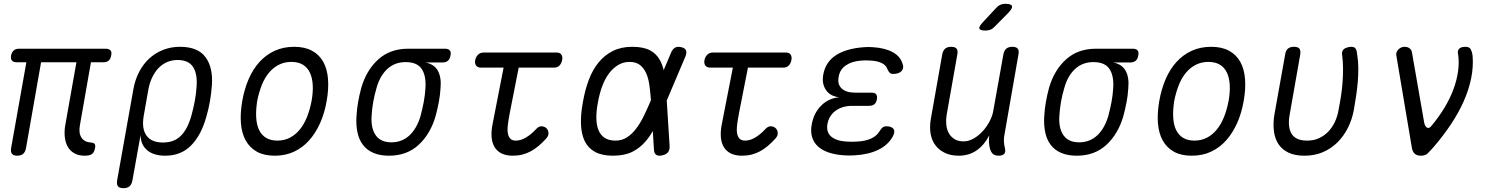

<svg xmlns="http://www.w3.org/2000/svg" viewBox="-20 -805 7840 1005"><path d="M423 10Q391 10 368.5 -3Q346 -16 334 -38Q322 -60 319 -89.5Q316 -119 322 -152L380 -479H195L116 -29Q112 -9 101 0.5Q90 10 70 10Q51 10 43 0.5Q35 -9 38 -29L118 -479H68Q50 -479 42.5 -488Q35 -497 38 -515Q42 -532 52 -541Q62 -550 80 -550H533Q551 -550 558.5 -541Q566 -532 562 -515Q559 -497 549 -488Q539 -479 521 -479H456L398 -148Q391 -108 406.5 -84.5Q422 -61 456 -59Q470 -58 475 -52Q480 -46 478 -33Q474 -8 462 1Q450 10 423 10Z M626 180Q606 180 598 170.5Q590 161 593 140L678 -337Q687 -388 708.5 -429Q730 -470 761.5 -499Q793 -528 834 -544Q875 -560 922 -560Q1016 -560 1056 -505.5Q1096 -451 1089 -357Q1086 -317 1079 -275.5Q1072 -234 1060 -194Q1034 -99 981 -44.5Q928 10 845 10Q784 10 750 -19Q716 -48 716 -99L673 140Q669 161 657.5 170.5Q646 180 626 180ZM833 -59Q892 -59 927 -94.5Q962 -130 981 -197Q992 -236 999.5 -275.5Q1007 -315 1009 -353Q1014 -418 990.5 -454.5Q967 -491 909 -491Q880 -491 854.5 -480Q829 -469 809.5 -448.5Q790 -428 776 -398.5Q762 -369 756 -333L732 -197Q721 -131 747 -95Q773 -59 833 -59Z M1418 10Q1362 10 1324.5 -11Q1287 -32 1266 -70Q1245 -108 1241 -160.5Q1237 -213 1248 -276Q1259 -339 1281.5 -391Q1304 -443 1338 -480.5Q1372 -518 1417.5 -539Q1463 -560 1520 -560Q1576 -560 1614 -539Q1652 -518 1672.5 -480.5Q1693 -443 1697 -391Q1701 -339 1690 -277Q1679 -213 1655.5 -160.5Q1632 -108 1598 -70Q1564 -32 1519 -11Q1474 10 1418 10ZM1432 -69Q1468 -69 1497 -84Q1526 -99 1548.5 -126Q1571 -153 1586.5 -191.5Q1602 -230 1611 -277Q1619 -322 1617 -359.5Q1615 -397 1602.5 -424Q1590 -451 1566 -466Q1542 -481 1505 -481Q1469 -481 1439.5 -466Q1410 -451 1387.5 -424Q1365 -397 1350 -359Q1335 -321 1326 -275Q1319 -229 1321 -191Q1323 -153 1335.5 -126Q1348 -99 1372 -84Q1396 -69 1432 -69Z M2296 -478H2207Q2253 -469 2272 -434.5Q2291 -400 2286 -345Q2284 -308 2277 -271Q2270 -234 2260 -197Q2233 -104 2171.5 -47Q2110 10 2016 10Q1969 10 1935 -4.5Q1901 -19 1880 -46.5Q1859 -74 1851 -112.5Q1843 -151 1846 -197Q1848 -234 1854.5 -271Q1861 -308 1871 -345Q1898 -438 1960 -494Q2022 -550 2116 -550H2309Q2327 -550 2334.5 -541Q2342 -532 2338 -514Q2335 -496 2324.5 -487Q2314 -478 2296 -478ZM2029 -60Q2057 -60 2081 -69.5Q2105 -79 2124 -97Q2143 -115 2157.5 -140.5Q2172 -166 2181 -197Q2191 -234 2198 -271Q2205 -308 2207 -345Q2211 -409 2187 -444.5Q2163 -480 2103 -480Q2047 -480 2008 -444.5Q1969 -409 1951 -345Q1940 -308 1933.5 -271Q1927 -234 1925 -197Q1921 -133 1947 -96.5Q1973 -60 2029 -60Z M2894 -530Q2911 -530 2918.5 -519Q2926 -508 2922.5 -490.5Q2919 -473 2908.5 -462Q2898 -451 2880 -451H2695L2649 -217Q2641 -176 2638 -148.5Q2635 -121 2639 -103.5Q2643 -86 2653 -77.5Q2663 -69 2680 -69Q2707 -69 2734.5 -86Q2762 -103 2785 -128Q2799 -144 2813.5 -144Q2828 -144 2839 -135Q2850 -125 2851 -109.5Q2852 -94 2839 -80Q2819 -58 2799.5 -41.5Q2780 -25 2759 -13.5Q2738 -2 2714.5 4Q2691 10 2664 10Q2629 10 2605 -2Q2581 -14 2568 -36.5Q2555 -59 2553 -90Q2551 -121 2559 -159L2616 -451H2498Q2480 -451 2472 -462Q2464 -473 2467.5 -490.5Q2471 -508 2482.5 -519Q2494 -530 2511 -530Z M3485 -40Q3486 -20 3476.5 -8Q3467 4 3447 8Q3426 13 3415 5.5Q3404 -2 3403 -22L3397 -119Q3380 -89 3360 -66Q3330 -30 3289 -10Q3248 10 3188 10Q3131 10 3094.5 -10Q3058 -30 3040.5 -66.5Q3023 -103 3021 -154.5Q3019 -206 3031 -270Q3042 -334 3062 -387Q3082 -440 3113.5 -478.5Q3145 -517 3188.5 -538.5Q3232 -560 3289 -560Q3348 -560 3382.5 -541.5Q3417 -523 3435 -489Q3447 -467 3454 -438L3492 -528Q3500 -548 3513.5 -555.5Q3527 -563 3546 -558Q3565 -554 3570.5 -542Q3576 -530 3568 -510L3470 -279ZM3387 -280V-284Q3384 -324 3379 -360Q3374 -396 3362 -422.5Q3350 -449 3329.5 -465Q3309 -481 3275 -481Q3243 -481 3216 -465Q3189 -449 3168 -421Q3147 -393 3132.5 -354.5Q3118 -316 3110 -270Q3101 -224 3101.5 -187.5Q3102 -151 3112.5 -124.5Q3123 -98 3145 -83.5Q3167 -69 3202 -69Q3236 -69 3262.5 -86.5Q3289 -104 3310.5 -132.5Q3332 -161 3350 -198Q3368 -235 3385 -275Z M4094 -530Q4111 -530 4118.5 -519Q4126 -508 4122.5 -490.5Q4119 -473 4108.5 -462Q4098 -451 4080 -451H3895L3849 -217Q3841 -176 3838 -148.5Q3835 -121 3839 -103.5Q3843 -86 3853 -77.5Q3863 -69 3880 -69Q3907 -69 3934.5 -86Q3962 -103 3985 -128Q3999 -144 4013.5 -144Q4028 -144 4039 -135Q4050 -125 4051 -109.5Q4052 -94 4039 -80Q4019 -58 3999.5 -41.5Q3980 -25 3959 -13.5Q3938 -2 3914.5 4Q3891 10 3864 10Q3829 10 3805 -2Q3781 -14 3768 -36.5Q3755 -59 3753 -90Q3751 -121 3759 -159L3816 -451H3698Q3680 -451 3672 -462Q3664 -473 3667.5 -490.5Q3671 -508 3682.5 -519Q3694 -530 3711 -530Z M4705 -469Q4709 -458 4707 -448.5Q4705 -439 4698 -432Q4691 -425 4680 -421.5Q4669 -418 4655 -418Q4650 -418 4646 -419Q4642 -420 4638.5 -423Q4635 -426 4631.5 -431Q4628 -436 4625 -443Q4619 -463 4596 -474.5Q4573 -486 4537 -488Q4525 -489 4513.5 -489Q4502 -489 4490 -488Q4441 -485 4408.5 -463.5Q4376 -442 4370 -403Q4362 -365 4385 -342.5Q4408 -320 4456 -320H4542Q4559 -320 4566 -311.5Q4573 -303 4570 -285Q4567 -268 4557 -259.5Q4547 -251 4529 -251H4442Q4389 -251 4354 -225.5Q4319 -200 4311 -155Q4304 -113 4331 -90Q4358 -67 4411 -64Q4424 -63 4438.5 -63Q4453 -63 4467 -64Q4509 -66 4539 -79.5Q4569 -93 4584 -118Q4588 -125 4592 -130Q4596 -135 4600 -138Q4604 -141 4609 -142.5Q4614 -144 4620 -144Q4634 -144 4643.5 -140Q4653 -136 4657.5 -129.5Q4662 -123 4661 -113.5Q4660 -104 4654 -92Q4629 -46 4577.5 -21Q4526 4 4454 8Q4441 9 4426.5 9Q4412 9 4398 8Q4353 5 4318.5 -6.5Q4284 -18 4261.5 -38.5Q4239 -59 4230.5 -88.5Q4222 -118 4229 -154Q4240 -214 4278.5 -252.5Q4317 -291 4374 -296Q4327 -300 4304 -333Q4281 -366 4289 -413Q4295 -448 4312.5 -474Q4330 -500 4358 -517.5Q4386 -535 4422.5 -545Q4459 -555 4503 -558Q4514 -559 4526 -559Q4538 -559 4549 -558Q4613 -554 4653.5 -531.5Q4694 -509 4705 -469Z M5208 10Q5187 10 5176.5 0Q5166 -10 5161 -30Q5157 -46 5156.5 -62.5Q5156 -79 5158 -96Q5133 -47 5093 -18.5Q5053 10 4998 10Q4958 10 4927.5 -4Q4897 -18 4877.5 -43Q4858 -68 4851.5 -103Q4845 -138 4852 -181L4912 -520Q4916 -541 4927.5 -550.5Q4939 -560 4959 -560Q4979 -560 4987 -550.5Q4995 -541 4991 -520L4935 -203Q4931 -176 4933.5 -151Q4936 -126 4947 -107Q4958 -88 4977 -76.5Q4996 -65 5024 -65Q5051 -65 5077.5 -80.5Q5104 -96 5125 -119.5Q5146 -143 5160.5 -171Q5175 -199 5179 -224L5232 -520Q5236 -541 5247.5 -550.5Q5259 -560 5279 -560Q5299 -560 5307 -550.5Q5315 -541 5311 -520L5237 -96Q5234 -80 5235 -63Q5236 -46 5240 -30Q5245 -10 5236.5 0Q5228 10 5208 10ZM5188 -667Q5177 -655 5165 -650Q5153 -645 5139 -645Q5110 -645 5106.5 -655.5Q5103 -666 5125 -689L5192 -761Q5202 -773 5214.5 -779Q5227 -785 5242 -785Q5273 -785 5277 -773.5Q5281 -762 5258 -738Z M5896 -478H5807Q5853 -469 5872 -434.5Q5891 -400 5886 -345Q5884 -308 5877 -271Q5870 -234 5860 -197Q5833 -104 5771.5 -47Q5710 10 5616 10Q5569 10 5535 -4.5Q5501 -19 5480 -46.5Q5459 -74 5451 -112.5Q5443 -151 5446 -197Q5448 -234 5454.5 -271Q5461 -308 5471 -345Q5498 -438 5560 -494Q5622 -550 5716 -550H5909Q5927 -550 5934.5 -541Q5942 -532 5938 -514Q5935 -496 5924.5 -487Q5914 -478 5896 -478ZM5629 -60Q5657 -60 5681 -69.5Q5705 -79 5724 -97Q5743 -115 5757.5 -140.5Q5772 -166 5781 -197Q5791 -234 5798 -271Q5805 -308 5807 -345Q5811 -409 5787 -444.5Q5763 -480 5703 -480Q5647 -480 5608 -444.5Q5569 -409 5551 -345Q5540 -308 5533.5 -271Q5527 -234 5525 -197Q5521 -133 5547 -96.5Q5573 -60 5629 -60Z M6218 10Q6162 10 6124.5 -11Q6087 -32 6066 -70Q6045 -108 6041 -160.5Q6037 -213 6048 -276Q6059 -339 6081.5 -391Q6104 -443 6138 -480.5Q6172 -518 6217.5 -539Q6263 -560 6320 -560Q6376 -560 6414 -539Q6452 -518 6472.5 -480.5Q6493 -443 6497 -391Q6501 -339 6490 -277Q6479 -213 6455.5 -160.5Q6432 -108 6398 -70Q6364 -32 6319 -11Q6274 10 6218 10ZM6232 -69Q6268 -69 6297 -84Q6326 -99 6348.5 -126Q6371 -153 6386.5 -191.5Q6402 -230 6411 -277Q6419 -322 6417 -359.5Q6415 -397 6402.5 -424Q6390 -451 6366 -466Q6342 -481 6305 -481Q6269 -481 6239.5 -466Q6210 -451 6187.5 -424Q6165 -397 6150 -359Q6135 -321 6126 -275Q6119 -229 6121 -191Q6123 -153 6135.5 -126Q6148 -99 6172 -84Q6196 -69 6232 -69Z M6707 -520Q6710 -541 6721.5 -550.5Q6733 -560 6753 -560Q6774 -560 6781.5 -550.5Q6789 -541 6786 -520L6731 -207Q6725 -176 6727 -151Q6729 -126 6739 -107.5Q6749 -89 6769.5 -79Q6790 -69 6822 -69Q6858 -69 6886 -82.5Q6914 -96 6934.5 -118Q6955 -140 6968 -168.5Q6981 -197 6986 -227Q6994 -268 6999.5 -304Q7005 -340 7007.5 -375Q7010 -410 7010 -445.5Q7010 -481 7005 -520Q7005 -523 7004.5 -526Q7004 -529 7005 -531Q7008 -547 7023.5 -553.5Q7039 -560 7052 -560Q7063 -560 7068.5 -557Q7074 -554 7077 -548.5Q7080 -543 7081.5 -536Q7083 -529 7084 -520Q7090 -482 7090 -446.5Q7090 -411 7087 -375.5Q7084 -340 7078.5 -303.5Q7073 -267 7066 -227Q7057 -179 7035.5 -136Q7014 -93 6981.5 -60.5Q6949 -28 6905.5 -9Q6862 10 6808 10Q6758 10 6724.5 -6Q6691 -22 6672 -50.5Q6653 -79 6648 -119.5Q6643 -160 6651 -207Z M7370 -33 7289 -514Q7287 -523 7290 -531Q7293 -539 7299 -545.5Q7305 -552 7313.5 -556Q7322 -560 7332 -560Q7348 -560 7358.5 -552Q7369 -544 7371 -529L7435 -162Q7439 -143 7449.5 -137Q7460 -131 7471 -144Q7509 -189 7539 -238Q7569 -287 7587.5 -336.5Q7606 -386 7612.5 -435Q7619 -484 7611 -529Q7610 -537 7613 -543Q7616 -549 7621.5 -553Q7627 -557 7635 -558.5Q7643 -560 7651 -560Q7672 -560 7679 -546Q7686 -532 7688 -514Q7693 -455 7680.5 -394.5Q7668 -334 7641 -273.5Q7614 -213 7573.5 -152.5Q7533 -92 7482 -33Q7466 -15 7453.5 -2.5Q7441 10 7418 10Q7396 10 7384.5 -1Q7373 -12 7370 -33Z"/></svg>

Font: Maple Mono NL Light
Style: Italic
Weight: 300
Italic angle: -10°
Monospace: yes
Designer: subframe7536
Version: Version 7.000